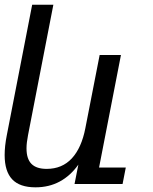

<svg xmlns="http://www.w3.org/2000/svg" viewBox="-26 -780 648 814"><path d="M124.5 14.2Q57.6 14.2 25.6 -19.8Q-6.3 -53.7 -6.3 -122.6Q-6.3 -160.6 2.9 -207L110.4 -759.8H200.2L92.8 -207Q89.8 -191.4 88.1 -177.5Q86.4 -163.6 86.4 -150.9Q86.4 -106.4 107.4 -85.2Q128.4 -64 171.9 -64Q237.3 -64 278.6 -108.6Q319.8 -153.3 335.9 -236.8L396.5 -546.9H486.8L394 -69.8H507.3L493.7 0H290L306.2 -82Q272.5 -34.7 227.1 -10.3Q181.6 14.2 124.5 14.2Z"/></svg>

Font: Hack
Style: Italic
Weight: 400
Italic angle: -11°
Monospace: yes
Designer: Christopher Simpkins
Foundry: Christopher Simpkins
Version: Version 2.019; ttfautohint (v1.4.1) -l 4 -r 80 -G 350 -x 0 -